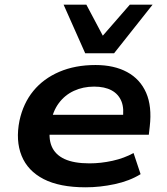

<svg xmlns="http://www.w3.org/2000/svg" viewBox="-20 -788 713 818"><path d="M345 10Q234 10 166 -25Q98 -60 72 -124.5Q46 -189 63 -274Q79 -348 122 -400.5Q165 -453 232.5 -482Q300 -511 387 -511Q466 -511 521.5 -481Q577 -451 602.5 -393Q628 -335 618 -249L614 -214H165L178 -299H524L502 -277Q510 -325 497.5 -356Q485 -387 455.5 -403Q426 -419 381 -419Q334 -419 295 -401Q256 -383 230.5 -348.5Q205 -314 197 -266L195 -255Q185 -201 200 -165Q215 -129 255 -110.5Q295 -92 361 -92Q410 -92 459.5 -103Q509 -114 549 -136L579 -46Q532 -17 469 -3.5Q406 10 345 10ZM343 -561 251 -768H348L418 -636L533 -768H630L466 -561Z"/></svg>

Font: Nunito Sans 7pt SemiExpanded
Style: Bold Italic
Weight: 700
Width: 6
Italic angle: -9°
Designer: Vernon Adams
Foundry: Vernon Adams
Version: Version 3.101;gftools[0.9.27]